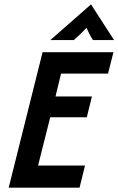

<svg xmlns="http://www.w3.org/2000/svg" viewBox="-20 -866 546 886"><path d="M20.1 0 176.4 -625H503.5L478.5 -526.4H261.8L236.1 -420.8H404.2L380.6 -325H211.8L155.6 -102.1H372.2L347.2 0ZM212.5 -681.2 400 -845.8 506.2 -681.2H409Q400 -694.4 393.4 -707.6Q386.8 -720.8 379.2 -737.5Q363.2 -720.8 349.7 -707.6Q336.1 -694.4 320.8 -681.2Z"/></svg>

Font: Afacad SemiBold
Style: Italic
Weight: 600
Italic angle: -14°
Designer: Kristian Moeller
Foundry: Dicotype
Version: Version 1.000